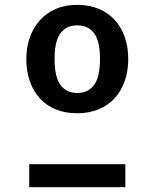

<svg xmlns="http://www.w3.org/2000/svg" viewBox="-20 -775 640 795"><path d="M394 -531Q394 -605 369.5 -637.5Q345 -670 300 -670Q255 -670 230.5 -637.5Q206 -605 206 -531Q206 -456 230.5 -423Q255 -390 300 -390Q345 -390 369.5 -423Q394 -456 394 -531ZM89 -531Q89 -579 103.5 -620Q118 -661 145 -691Q172 -721 211 -738Q250 -755 300 -755Q349 -755 388.5 -738.5Q428 -722 455 -692.5Q482 -663 496.5 -621.5Q511 -580 511 -531Q511 -481 496.5 -439.5Q482 -398 455 -368.5Q428 -339 388.5 -322.5Q349 -306 300 -306Q250 -306 211 -322Q172 -338 145 -367.5Q118 -397 103.5 -438.5Q89 -480 89 -531ZM101 0V-95H499V0Z"/></svg>

Font: Qnwhxotralxmqkhsjrfbfhwcoqn
Style: Regular
Weight: 500
Designer: Carrois Corporate & Edenspiekermann
Foundry: Carrois Corporate GbR & Edenspiekermann AG
Version: Version 2.001